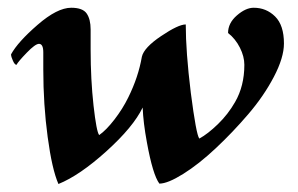

<svg xmlns="http://www.w3.org/2000/svg" viewBox="-20 -458 749 483"><path d="M447.3 -396.5Q447.3 -328.1 460 -224.6Q473.6 -119.1 481.4 -109.4Q502.9 -121.1 528.3 -145.8Q553.7 -170.4 571.3 -201.2Q594.7 -241.7 594.7 -294.9Q594.7 -315.9 583.5 -338.1Q572.3 -360.4 553.7 -375Q553.7 -399.9 575.9 -419.2Q598.1 -438.5 618.2 -438.5Q649.9 -438.5 672.1 -416.5Q694.3 -394.5 694.3 -348.6Q694.3 -313 668.9 -264.6Q643.6 -216.3 604.5 -170.7Q565.4 -125 522.7 -85Q480 -44.9 440.9 -20.5Q401.9 3.9 380.9 3.9Q364.3 -18.6 349.6 -99.6Q340.3 -149.9 338.9 -187.5Q315.4 -138.7 247.8 -77.6Q180.2 -16.6 127 4.9Q110.8 -32.2 99.9 -113.5Q88.9 -194.8 88.9 -283.2V-326.2Q88.9 -347.7 78.1 -347.7Q68.8 -347.7 47.1 -325.2Q25.4 -302.7 21.5 -294.9Q17.1 -294.9 12.5 -305.2Q7.8 -315.4 7.8 -321.3Q24.9 -352.5 74.5 -395.5Q124 -438.5 159.2 -438.5Q188 -438.5 198 -424.1Q208 -409.7 208 -383.8V-352.5V-333Q208 -258.3 215.3 -192.4Q222.7 -126.5 229.5 -118.2Q247.1 -130.4 267.8 -157.2Q288.6 -184.1 302.7 -212.9Q328.1 -264.2 336.9 -315.4Q342.3 -338.4 385.5 -367.4Q428.7 -396.5 447.3 -396.5Z"/></svg>

Font: Amiri
Style: Bold Slanted
Weight: 700
Italic angle: 9°
Designer: Khaled Hosny
Version: Version 000.107